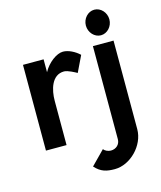

<svg xmlns="http://www.w3.org/2000/svg" viewBox="-135 -825 949 1133"><g transform="rotate(-15 340.0 -259.0)"><path d="M359.4 -394 406.7 -492.2C379.9 -517.6 340.8 -538.1 307.1 -538.1C268.1 -538.1 213.4 -497.6 185.5 -445.3V-523.9H59.6V0H185.5V-270C185.5 -336.9 207.5 -423.8 283.2 -423.8C306.2 -423.8 348.1 -400.4 359.4 -394Z M478 -651.4C478 -608.9 510.7 -573.2 549.8 -573.2C588.9 -573.2 621.6 -608.9 621.6 -651.4C621.6 -693.8 588.9 -729.5 549.8 -729.5C510.7 -729.5 478 -693.8 478 -651.4ZM303.7 162.6C339.8 203.1 375 210.9 424.8 210.9C519 210.9 612.8 117.2 612.8 17.1V-523.9H486.8V44.9C486.8 76.2 462.9 99.1 430.2 99.1C413.1 99.1 394 89.8 386.2 78.6Z"/></g></svg>

Font: Tuffy
Style: Bold
Weight: 700
Designer: Thatcher Ulrich, Karoly Barta, Michael Everson
Version: Version 001.270